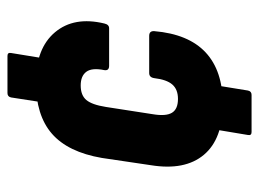

<svg xmlns="http://www.w3.org/2000/svg" viewBox="-112 -562 710 527"><g transform="rotate(-90 243.5 -298.0)"><path d="M227 -539 240 -623Q242 -633 252 -633H354Q364 -633 362 -623L348 -537ZM145 37Q135 37 137 27L151 -57L273 -59L259 27Q257 37 247 37ZM222 -42Q126 -42 82.5 -94Q39 -146 54 -239L74 -374Q90 -467 140.5 -511Q191 -555 282 -555Q375 -555 419 -502.5Q463 -450 443 -367Q440 -354 430 -354H327Q313 -354 315 -367Q322 -401 310.5 -416.5Q299 -432 273 -432Q246 -432 233 -416.5Q220 -401 214 -363L194 -234Q188 -198 198 -181.5Q208 -165 236 -165Q262 -165 275.5 -180.5Q289 -196 293 -230Q295 -244 307 -244H409Q423 -244 422 -230Q414 -136 363.5 -89Q313 -42 222 -42Z"/></g></svg>

Font: Sofia Sans Condensed Black
Style: Italic
Weight: 900
Italic angle: -9°
Version: Version 4.100